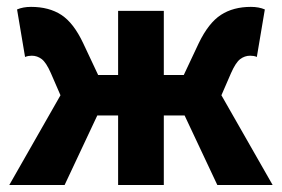

<svg xmlns="http://www.w3.org/2000/svg" viewBox="-20 -527 803 547"><path d="M6.5 0 152.3 -255.6 124.9 -318.7Q111.7 -348.7 99 -358.5Q86.2 -368.3 70.4 -368.3Q65.4 -368.3 60.9 -367.5Q56.4 -366.7 51.4 -364.7L28.6 -500.1Q45.7 -507.4 68.4 -507.4Q119.6 -507.4 154.7 -484.6Q189.7 -461.8 216.9 -404.1L259.6 -313.4H316.5V-496.1H446.7V-313.4H503.6L546.3 -404.1Q574.2 -461.8 609.4 -484.6Q644.5 -507.4 694.8 -507.4Q717.5 -507.4 734.5 -500.1L711.7 -364.7Q707.7 -366.7 702.7 -367.5Q697.8 -368.3 692.8 -368.3Q677.1 -368.3 664.2 -358.5Q651.4 -348.7 638.2 -318.7L610.8 -255.6L756.7 0H599.1L505.9 -198.1H446.7V0H316.5V-198.1H257.2L164.1 0Z"/></svg>

Font: Source Sans Variable
Style: Regular
Weight: 200
Designer: Paul D. Hunt
Foundry: Adobe Systems Incorporated
Version: Version 3.006;hotconv 1.0.111;makeotfexe 2.5.65597